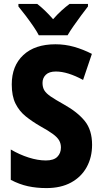

<svg xmlns="http://www.w3.org/2000/svg" viewBox="-20 -950 521 980"><path d="M450 -211Q450 -147 422.5 -97Q395 -47 343 -18.5Q291 10 217 10Q166 10 122.5 0.5Q79 -9 35 -32V-187Q79 -161 126 -146Q173 -131 214 -131Q254 -131 272.5 -149.5Q291 -168 291 -197Q291 -217 282 -233Q273 -249 250 -266Q227 -283 187 -305Q145 -329 111.5 -356Q78 -383 59 -421.5Q40 -460 40 -519Q40 -614 99 -669Q158 -724 263 -724Q312 -724 358 -711Q404 -698 449 -675L404 -542Q325 -585 265 -585Q231 -585 214 -568.5Q197 -552 197 -527Q197 -504 206.5 -488.5Q216 -473 239.5 -457Q263 -441 306 -417Q376 -378 413 -332Q450 -286 450 -211ZM178 -770Q168 -790 149 -817.5Q130 -845 109.5 -872Q89 -899 74 -917V-930H170Q209 -900 251 -852Q274 -878 294.5 -896.5Q315 -915 335 -930H429V-917Q414 -898 394.5 -871.5Q375 -845 356 -818Q337 -791 325 -770Z"/></svg>

Font: Noto Sans Devanagari Condensed ExtraBold
Style: Regular
Weight: 800
Width: 3
Designer: Jelle Bosma - Monotype Design Team
Foundry: Monotype Imaging Inc.
Version: Version 2.004; ttfautohint (v1.8.4.7-5d5b)